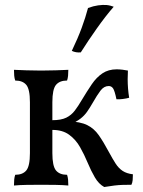

<svg xmlns="http://www.w3.org/2000/svg" viewBox="-20 -741 573 770"><path d="M398 9Q376 -3 360.5 -29.5Q345 -56 331.5 -88.5Q318 -121 301 -151Q284 -181 257.5 -200.5Q231 -220 190 -220V-259Q225 -259 245.5 -269Q266 -279 280 -297.5Q294 -316 308 -340Q329 -375 348 -403Q367 -431 391 -447Q415 -463 448 -463Q458 -463 471 -461.5Q484 -460 493 -458Q492 -442 492 -423.5Q492 -405 493.5 -386Q495 -367 498 -349Q488 -346 472.5 -344Q457 -342 447 -343Q440 -377 433.5 -386.5Q427 -396 416 -396Q397 -396 383 -377.5Q369 -359 352 -329Q340 -308 329 -292.5Q318 -277 302.5 -265Q287 -253 260 -241L251 -255Q302 -253 329.5 -239.5Q357 -226 376 -199Q395 -172 418 -129Q432 -103 444 -84.5Q456 -66 472 -55.5Q488 -45 513 -42Q513 -29 512 -18.5Q511 -8 507 0Q488 0 472 0.5Q456 1 439 3Q422 5 398 9ZM36 3Q36 -11 37 -21Q38 -31 41 -40Q71 -40 85.5 -57.5Q100 -75 100 -127V-331Q100 -383 85.5 -400.5Q71 -418 41 -418Q38 -427 37 -437.5Q36 -448 36 -461Q58 -460 86 -459Q114 -458 145 -458Q176 -458 204 -459Q232 -460 254 -461Q254 -448 253 -437.5Q252 -427 249 -418Q219 -418 204.5 -400.5Q190 -383 190 -331V-127Q190 -75 204.5 -57.5Q219 -40 249 -40Q252 -31 253 -21Q254 -11 254 3Q232 1 204 0.5Q176 0 145 0Q114 0 86 0.5Q58 1 36 3ZM304 -531Q295 -530 285.5 -531.5Q276 -533 268 -537Q292 -587 307.5 -629Q323 -671 333 -709Q355 -717 373.5 -719.5Q392 -722 407 -721Q416 -720 423.5 -718Q431 -716 436 -714Q403 -676 368 -626.5Q333 -577 304 -531Z"/></svg>

Font: Vollkorn
Style: Regular
Weight: 400
Designer: Friedrich Althausen
Foundry: Friedrich Althausen
Version: Version 5.001